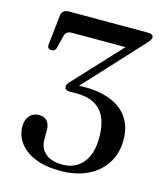

<svg xmlns="http://www.w3.org/2000/svg" viewBox="-108 -781 749 877"><g transform="rotate(15 266.5 -343.0)"><path d="M227.5 -369 217.5 -381.5Q224.5 -382.5 232.5 -383.2Q240.5 -384 249.5 -384.5Q258.5 -385 267 -385Q341 -385 393.8 -363.2Q446.5 -341.5 474.2 -299.5Q502 -257.5 502 -198Q502 -134.5 471.8 -86.8Q441.5 -39 387 -12.8Q332.5 13.5 258.5 13.5Q187.5 13.5 138.8 -6.8Q90 -27 64.8 -61.5Q39.5 -96 39.5 -138.5Q39.5 -170.5 56.5 -189.2Q73.5 -208 100 -208Q125.5 -208 138.8 -192.8Q152 -177.5 152 -151V-106Q152 -65.5 180.2 -41Q208.5 -16.5 261.5 -16.5Q299.5 -16.5 329 -34.8Q358.5 -53 375.2 -88.8Q392 -124.5 392 -178Q392 -264.5 354 -306Q316 -347.5 238.5 -347.5H206Q194 -347.5 188.8 -352Q183.5 -356.5 183.5 -365.5Q183.5 -372 187 -378Q190.5 -384 200.5 -394L429 -640L432.5 -609.5H149.5Q134 -609.5 125.5 -603.8Q117 -598 114 -585L99 -525.5Q97.5 -517.5 92 -513Q86.5 -508.5 77 -508.5Q68 -508.5 62.5 -514Q57 -519.5 58.5 -531L74 -671.5Q75.5 -685 84.8 -692.5Q94 -700 111 -700H481.5Q495.5 -700 502 -696Q508.5 -692 508.5 -684Q508.5 -678 503.8 -670.2Q499 -662.5 484 -647Z"/></g></svg>

Font: Fraunces 36pt
Style: Regular
Weight: 400
Version: Version 1.000;[b76b70a41]